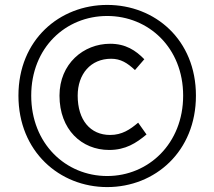

<svg xmlns="http://www.w3.org/2000/svg" viewBox="-20 -750 872 781"><path d="M416 11C611 11 777 -134 777 -361C777 -588 611 -730 416 -730C222 -730 55 -588 55 -361C55 -134 222 11 416 11ZM416 -34C247 -34 107 -166 107 -361C107 -556 247 -685 416 -685C584 -685 725 -556 725 -361C725 -166 584 -34 416 -34ZM424 -140C491 -140 534 -168 576 -203L542 -251C509 -223 476 -201 428 -201C347 -201 296 -262 296 -361C296 -449 349 -511 432 -511C471 -511 498 -494 529 -465L567 -509C532 -545 491 -572 428 -572C320 -572 222 -491 222 -361C222 -223 312 -140 424 -140Z"/></svg>

Font: GenYoGothic2 TW R
Style: Regular
Weight: 400
Version: Version 2.100;PS 2.1;hotconv 16.6.51;makeotf.lib2.5.65220 DE